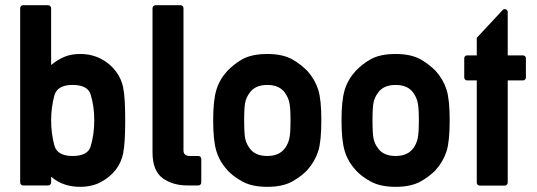

<svg xmlns="http://www.w3.org/2000/svg" viewBox="-20 -722 2094 748"><path d="M69.8 0.5Q64.9 0.5 61.8 -2.9Q58.6 -6.3 58.6 -11.2V-689.9Q58.6 -694.8 61.8 -698.2Q64.9 -701.7 69.8 -701.7H167.5Q172.4 -701.7 175.8 -698.2Q179.2 -694.8 179.2 -689.9V-468.8Q204.1 -489.3 230.7 -500.5Q257.3 -511.7 292 -511.7Q315.9 -511.7 336.4 -506.6Q356.9 -501.5 374.3 -492.4Q391.6 -483.4 405.8 -471.2Q419.9 -459 431.2 -444.3Q453.1 -416 460.4 -378.9H460Q467.8 -343.3 467.8 -253.4Q467.8 -208.5 465.8 -176.8Q463.9 -145 460 -126.5H460.4Q456.5 -107.9 449.2 -91.3Q441.9 -74.7 431.2 -61Q408.7 -32.2 373.8 -13.2Q338.9 5.9 292 5.9Q259.3 5.9 231 -3.7Q202.6 -13.2 179.2 -33.7V-11.2Q179.2 -6.3 175.8 -2.9Q172.4 0.5 167.5 0.5ZM262.7 -391.1Q203.6 -391.1 191.9 -350.6Q179.2 -302.7 179.2 -253.4Q179.2 -202.6 191.9 -154.8Q203.6 -114.3 262.7 -114.3Q322.8 -114.3 333.5 -152.8Q340.3 -175.8 343.8 -200.9Q347.2 -226.1 347.2 -253.4Q347.2 -280.3 343.8 -305.2Q340.3 -330.1 333.5 -352.5Q322.8 -391.1 262.7 -391.1Z M574.2 -689.9Q574.2 -694.8 577.6 -698.2Q581.1 -701.7 585.9 -701.7H683.1Q688.5 -701.7 691.7 -698.2Q694.8 -694.8 694.8 -689.9V-136.2Q694.8 -114.3 719.7 -114.3H752.4Q757.8 -114.3 761 -110.8Q764.2 -107.4 764.2 -102.5V-11.2Q764.2 -6.3 761 -2.9Q757.8 0.5 752.4 0.5H710Q653.8 0.5 614.3 -27.3Q574.2 -56.6 574.2 -127.9Z M810.5 -253.4Q810.5 -332 823.2 -372.6Q835.9 -413.6 866.2 -446.3Q877.4 -458 891.4 -469.2Q905.3 -480.5 923.3 -490.7Q960.4 -511.7 1021.5 -511.7Q1081.1 -511.7 1118.7 -490.7Q1137.2 -480 1151.4 -468.8Q1165.5 -457.5 1176.8 -446.3Q1206.5 -413.6 1219.7 -372.6Q1231.9 -334 1231.9 -253.4Q1231.9 -171.4 1219.7 -132.8Q1206.1 -91.3 1176.8 -59.1H1177.2Q1166 -47.9 1151.6 -36.6Q1137.2 -25.4 1118.7 -15.1Q1081.1 5.9 1021.5 5.9Q961.4 5.9 923.8 -15.1Q904.8 -25.4 890.4 -36.6Q876 -47.9 865.7 -59.1H866.2Q835.9 -91.3 823.2 -132.8Q810.5 -173.3 810.5 -253.4ZM1111.8 -252.4Q1111.8 -278.8 1110.6 -296.4Q1109.4 -314 1106.9 -323.7Q1102.5 -343.3 1089.8 -360.8L1090.3 -360.4Q1068.4 -391.1 1021.5 -391.1Q973.6 -391.1 952.6 -360.4Q946.3 -352.1 941.9 -342.8Q937.5 -333.5 935.5 -323.7Q931.2 -303.7 931.2 -253.4Q931.2 -200.7 935.5 -181.2Q937.5 -171.4 941.9 -162.1Q946.3 -152.8 952.6 -144.5Q973.6 -114.3 1021.5 -114.3Q1068.4 -114.3 1090.3 -145V-144.5Q1102.1 -161.1 1106.9 -181.2Q1109.4 -191.4 1110.6 -209Q1111.8 -226.6 1111.8 -252.4Z M1310.5 -253.4Q1310.5 -332 1323.2 -372.6Q1335.9 -413.6 1366.2 -446.3Q1377.4 -458 1391.4 -469.2Q1405.3 -480.5 1423.3 -490.7Q1460.4 -511.7 1521.5 -511.7Q1581.1 -511.7 1618.7 -490.7Q1637.2 -480 1651.4 -468.8Q1665.5 -457.5 1676.8 -446.3Q1706.5 -413.6 1719.7 -372.6Q1731.9 -334 1731.9 -253.4Q1731.9 -171.4 1719.7 -132.8Q1706.1 -91.3 1676.8 -59.1H1677.2Q1666 -47.9 1651.6 -36.6Q1637.2 -25.4 1618.7 -15.1Q1581.1 5.9 1521.5 5.9Q1461.4 5.9 1423.8 -15.1Q1404.8 -25.4 1390.4 -36.6Q1376 -47.9 1365.7 -59.1H1366.2Q1335.9 -91.3 1323.2 -132.8Q1310.5 -173.3 1310.5 -253.4ZM1611.8 -252.4Q1611.8 -278.8 1610.6 -296.4Q1609.4 -314 1606.9 -323.7Q1602.5 -343.3 1589.8 -360.8L1590.3 -360.4Q1568.4 -391.1 1521.5 -391.1Q1473.6 -391.1 1452.6 -360.4Q1446.3 -352.1 1441.9 -342.8Q1437.5 -333.5 1435.5 -323.7Q1431.2 -303.7 1431.2 -253.4Q1431.2 -200.7 1435.5 -181.2Q1437.5 -171.4 1441.9 -162.1Q1446.3 -152.8 1452.6 -144.5Q1473.6 -114.3 1521.5 -114.3Q1568.4 -114.3 1590.3 -145V-144.5Q1602.1 -161.1 1606.9 -181.2Q1609.4 -191.4 1610.6 -209Q1611.8 -226.6 1611.8 -252.4Z M1849.1 1Q1843.8 1 1840.6 -2.4Q1837.4 -5.9 1837.4 -10.7V-408.7H1800.3Q1795.4 -408.7 1792 -411.9Q1788.6 -415 1788.6 -420.4V-494.6Q1788.6 -500 1792 -503.2Q1795.4 -506.3 1800.3 -506.3H1837.4V-574.7L1938 -682.6Q1943.4 -688.5 1950.7 -685.5Q1958 -682.6 1958 -674.3V-506.3H2017.1Q2022 -506.3 2025.4 -503.2Q2028.8 -500 2028.8 -494.6V-420.4Q2028.8 -415 2025.4 -411.9Q2022 -408.7 2017.1 -408.7H1958V-10.7Q1958 -5.9 1954.6 -2.4Q1951.2 1 1946.3 1Z"/></svg>

Font: Alte DIN 1451 Mittelschrift
Style: Bold
Weight: 700
Designer: Peter Wiegel
Foundry: Peter Wiegel
Version: Version 1.003